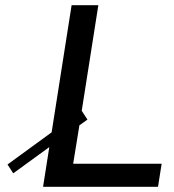

<svg xmlns="http://www.w3.org/2000/svg" viewBox="-20 -720 670 740"><path d="M262 -89 286 -237 317 -259 295 -293 359 -700H256L179 -210L9 -86L31 -52L170 -153L146 0H589L603 -89Z"/></svg>

Font: Arthouse Owned Medium
Style: Italic
Weight: 500
Italic angle: -10°
Designer: Jeremy Tribby
Foundry: Tribby Type
Version: Version 1.000;PS 001.000;hotconv 1.0.88;makeotf.lib2.5.64775